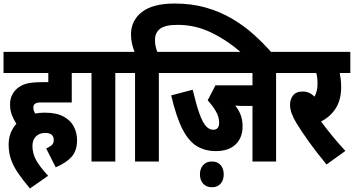

<svg xmlns="http://www.w3.org/2000/svg" viewBox="-20 -916 2007 1089"><path d="M242 -74Q261 -82 273 -92.5Q285 -103 285 -122Q285 -162 236 -162Q204 -162 184 -142.5Q164 -123 164 -88Q164 -46 184.5 -8.5Q205 29 253 81L150 153Q110 106 83 66.5Q56 27 42.5 -11.5Q29 -50 29 -96Q29 -133 41 -162.5Q53 -192 73 -214Q59 -235 48 -262Q37 -289 37 -324Q37 -353 47.5 -375Q58 -397 75 -412Q96 -431 126.5 -440.5Q157 -450 222 -450H254V-502H0V-622H455V-502H387V-335H213Q197 -335 189 -332.5Q181 -330 176 -325Q169 -319 169 -306Q169 -289 180 -272Q206 -277 233 -277Q300 -277 340.5 -255Q381 -233 399 -197.5Q417 -162 417 -121Q417 -61 386 -26.5Q355 8 296 33Z M634 -502V0H499V-502H443V-622H702V-502Z M746 -502H690V-622H743Q735 -643 729 -667Q723 -691 723 -720Q723 -800 785 -848Q847 -896 971 -896Q1067 -896 1147.5 -873Q1228 -850 1296 -810Q1364 -770 1420 -719.5Q1476 -669 1523 -615H1351Q1271 -686 1180 -730.5Q1089 -775 988 -775Q916 -775 887.5 -752.5Q859 -730 859 -689Q859 -671 862.5 -654Q866 -637 872 -622H949V-502H881V0H746Z M1546 -502V0H1412V-315H1362Q1352 -315 1339.5 -315.5Q1327 -316 1314 -317Q1356 -267 1356 -200Q1356 -135 1316.5 -97Q1277 -59 1204 -59Q1144 -59 1097.5 -86.5Q1051 -114 1015.5 -182.5Q980 -251 951 -375L1073 -407Q1093 -323 1110.5 -273.5Q1128 -224 1147 -202Q1166 -180 1189 -180Q1223 -180 1223 -220Q1223 -253 1204 -285.5Q1185 -318 1158 -347L1202 -432H1412V-502H937V-622H1615V-502ZM1114 73Q1114 41 1132 20.5Q1150 0 1182 0Q1214 0 1231.5 20.5Q1249 41 1249 73Q1249 105 1231.5 125.5Q1214 146 1182 146Q1150 146 1132 125.5Q1114 105 1114 73Z M1939 -60 1832 17Q1772 -56 1732 -112Q1692 -168 1663 -215Q1644 -246 1634.5 -272Q1625 -298 1625 -323Q1625 -352 1642 -374.5Q1659 -397 1698 -397Q1734 -397 1764 -368Q1781 -398 1781 -443Q1781 -476 1774 -502H1603V-622H1967V-502H1907Q1910 -487 1912.5 -467Q1915 -447 1915 -422Q1915 -350 1884.5 -302Q1854 -254 1801 -227Q1827 -191 1863.5 -146.5Q1900 -102 1939 -60Z"/></svg>

Font: Noto Sans ExtraCondensed ExtraBold
Style: Regular
Weight: 800
Width: 2
Designer: Monotype Design Team
Foundry: Monotype Imaging Inc.
Version: Version 2.013; ttfautohint (v1.8.4.7-5d5b)